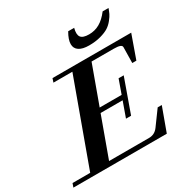

<svg xmlns="http://www.w3.org/2000/svg" viewBox="-238 -1039 1185 1209"><g transform="rotate(-30 354.5 -434.5)"><path d="M487.8 -725.6Q440.4 -725.6 415.3 -742.2Q390.1 -758.8 390.1 -790.5Q390.1 -822.8 417 -869.1H460.4Q448.7 -824.7 463.1 -805.4Q477.5 -786.1 522 -786.1Q564.5 -786.1 599.9 -806.4Q635.3 -826.7 667.5 -869.1H710.4Q703.1 -848.6 696 -833.7Q689 -818.8 671.6 -796.9Q654.3 -774.9 632.3 -760.7Q610.4 -746.6 572.5 -736.1Q534.7 -725.6 487.8 -725.6ZM-46.9 0 -37.1 -27.8H91.3L312.5 -635.3H174.8L184.1 -663.1H756.3L696.3 -494.1H666.5L668.5 -607.9Q668.9 -619.6 654.5 -625Q640.1 -630.4 608.4 -630.4H449.2L348.6 -354H508.3L543.9 -454.1H581.1L494.1 -210.4H457L496.6 -321.3H336.4L231.4 -32.7H522.5Q563.5 -32.7 588.9 -67.4L665.5 -172.4H695.3L632.3 0Z"/></g></svg>

Font: Elstob 14pt
Style: Bold Italic
Weight: 700
Italic angle: -20°
Designer: Peter S. Baker
Version: Version 1.015